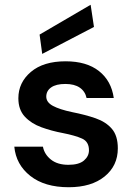

<svg xmlns="http://www.w3.org/2000/svg" viewBox="-20 -773 563 805"><path d="M268 12Q167 12 107 -35.5Q47 -83 40 -158H160Q166 -126 193.5 -104Q221 -82 267 -82Q311 -82 332 -100Q353 -118 353 -143Q353 -179 324 -192Q295 -205 244 -215Q196 -224 153.5 -239.5Q111 -255 84 -284Q57 -313 57 -361Q57 -427 109.5 -471.5Q162 -516 255 -516Q343 -516 395 -475Q447 -434 457 -362H343Q337 -390 314.5 -405.5Q292 -421 254 -421Q215 -421 194.5 -406.5Q174 -392 174 -368Q174 -344 202 -329Q230 -314 282 -303Q338 -292 381 -277Q424 -262 449 -233Q474 -204 474 -151Q474 -78 418.5 -33Q363 12 268 12ZM157 -547 146 -628 360 -753 374 -660Z"/></svg>

Font: DM Sans SemiBold
Style: Regular
Weight: 600
Designer: Colophon Foundry, Jonny Pinhorn
Foundry: Colophon Foundry
Version: Version 4.004; ttfautohint (v1.8.4.7-5d5b)